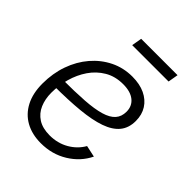

<svg xmlns="http://www.w3.org/2000/svg" viewBox="-202 -827 955 955"><g transform="rotate(45 275.0 -350.0)"><path d="M247.6 10.3Q185.5 10.3 139.6 -15.1Q93.8 -40.5 68.6 -88.9Q43.5 -137.2 43.5 -205.6Q43.5 -277.3 65.4 -339.4Q87.4 -401.4 127.2 -447.8Q167 -494.1 220.2 -520.3Q273.4 -546.4 335.4 -546.4Q387.7 -546.4 425.3 -528.6Q462.9 -510.7 483.4 -478.5Q503.9 -446.3 503.9 -402.3Q503.9 -353 477.5 -321Q451.2 -289.1 399.4 -271Q347.7 -252.9 270.3 -245.4Q192.9 -237.8 90.3 -237.8L98.1 -290.5Q188 -290.5 252.4 -294.9Q316.9 -299.3 358.2 -311.5Q399.4 -323.7 418.9 -345.7Q438.5 -367.7 438.5 -402.3Q438.5 -441.4 410.2 -464.4Q381.8 -487.3 330.1 -487.3Q274.4 -487.3 232.7 -462.6Q190.9 -438 162.8 -397Q134.8 -356 120.8 -305.9Q106.9 -255.9 106.9 -204.6Q106.9 -160.2 122.1 -124.8Q137.2 -89.4 169.2 -68.8Q201.2 -48.3 251 -48.3Q307.1 -48.3 351.8 -74.2Q396.5 -100.1 420.4 -142.6L481.4 -129.4Q450.7 -66.4 388.4 -28.1Q326.2 10.3 247.6 10.3ZM489.3 -710 480 -656.2H224.1L233.4 -710Z"/></g></svg>

Font: Inter 20pt Light
Style: Italic
Weight: 300
Italic angle: -9.3988°
Version: Version 4.001;git-66647c0bb